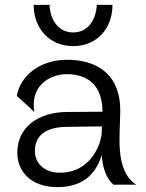

<svg xmlns="http://www.w3.org/2000/svg" viewBox="-20 -757 600 787"><path d="M254 -453C343 -453 400 -404 400 -299L253 -298C140 -297 51 -238 51 -131C51 -53 108 10 215 10C310 10 370 -34 397 -121C401 -72 413 -28 445 0H538C448 -60 473 -205 473 -305C473 -445 386 -512 255 -512C146 -512 64 -449 49 -364L121 -298C102 -403 182 -453 254 -453ZM183 -737H118C118 -640 183 -568 280 -568C377 -568 441 -640 441 -737H377C373 -672 338 -624 280 -624C222 -624 186 -672 183 -737ZM123 -138C123 -207 175 -236 253 -237L398 -239L397 -218C397 -170 354 -49 225 -49C163 -49 123 -87 123 -138Z"/></svg>

Font: Absans
Style: Regular
Weight: 400
Designer: Valerio Monopoli
Version: Version 1.200;Glyphs 3.2 (3217)